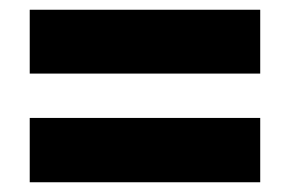

<svg xmlns="http://www.w3.org/2000/svg" viewBox="-20 -549 594 394"><path d="M41 -398V-529H514V-398ZM41 -175V-307H514V-175Z"/></svg>

Font: Noto Sans Lao UI SemCond Blk
Style: Regular
Weight: 900
Width: 4
Designer: Monotype Design Team
Foundry: Monotype Imaging Inc.
Version: Version 2.000; ttfautohint (v1.8.4.7-5d5b)